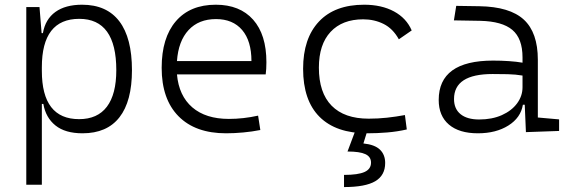

<svg xmlns="http://www.w3.org/2000/svg" viewBox="-20 -547 2384 802"><path d="M89.8 224.6V-517.6H145L153.8 -408.7H159.2Q169.4 -466.8 211.4 -497.1Q253.4 -527.3 322.8 -527.3Q425.8 -527.3 478.5 -458Q531.2 -388.7 531.2 -253.9Q531.2 -124 479 -57.1Q426.8 9.8 324.7 9.8Q252.4 9.8 211.7 -22.9Q170.9 -55.7 161.1 -112.8H154.8V224.6ZM154.8 -251Q154.8 -49.3 310.5 -49.3Q387.2 -49.3 426.5 -101.3Q465.8 -153.3 465.8 -253.9Q465.8 -468.3 311 -468.3Q154.8 -468.3 154.8 -266.1Z M924.3 9.8Q795.9 9.8 725.6 -61.5Q655.3 -132.8 655.3 -263.7Q655.3 -389.2 714.6 -458.3Q773.9 -527.3 881.3 -527.3Q981.9 -527.3 1037.4 -464.8Q1092.8 -402.3 1092.8 -287.1Q1092.8 -256.8 1089.8 -236.3H719.2Q727.1 -147 783.2 -98.6Q839.4 -50.3 936 -50.3Q996.6 -50.3 1058.1 -64L1067.4 -3.9Q1033.2 2.9 996.1 6.3Q959 9.8 924.3 9.8ZM719.2 -292H1030.3Q1030.3 -376 991.5 -421.6Q952.6 -467.3 882.3 -467.3Q810.1 -467.3 767.6 -421.4Q725.1 -375.5 719.2 -292Z M1514.6 9.8Q1383.8 9.8 1314.9 -58.8Q1246.1 -127.4 1246.1 -259.8Q1246.1 -386.7 1312.3 -457Q1378.4 -527.3 1501 -527.3Q1573.7 -527.3 1625.7 -499.3Q1677.7 -471.2 1699.7 -419.9L1646 -382.8Q1621.1 -427.7 1582.3 -447Q1543.5 -466.3 1497.1 -466.3Q1409.7 -466.3 1360.8 -413.8Q1312 -361.3 1312 -264.6Q1312 -159.7 1365.2 -105.5Q1418.5 -51.3 1520 -51.3Q1558.6 -51.3 1596.7 -55.4Q1634.8 -59.6 1671.4 -66.4L1679.2 -6.3Q1639.2 2.9 1597.2 6.3Q1555.2 9.8 1514.6 9.8ZM1417 234.4V183.6Q1475.6 183.6 1502.7 171.4Q1529.8 159.2 1529.8 132.3Q1529.8 107.9 1506.3 96.9Q1482.9 85.9 1431.6 85.9L1470.2 -17.1L1515.1 -2.9L1498 52.2Q1545.4 57.1 1567.1 78.1Q1588.9 99.1 1588.9 133.8Q1588.9 185.5 1547.4 210Q1505.9 234.4 1417 234.4Z M2176.8 4.9 2171.9 -109.4H2164.1Q2155.3 -55.2 2103.5 -22.7Q2051.8 9.8 1976.1 9.8Q1897.9 9.8 1855.2 -26.6Q1812.5 -63 1812.5 -129.4Q1812.5 -293.9 2039.6 -293.9Q2074.2 -293.9 2105.7 -291.7Q2137.2 -289.6 2162.6 -285.2V-307.1Q2162.6 -386.2 2120.1 -422.1Q2077.6 -458 1985.8 -460L1876 -461.9L1885.7 -522.5L1982.4 -521Q2109.4 -519 2168 -465.1Q2226.6 -411.1 2226.6 -297.4V-56.2L2315.4 -48.3V0ZM2162.6 -231.4Q2133.8 -236.3 2100.8 -237.1Q2067.9 -237.8 2037.6 -237.8Q1876.5 -237.8 1876.5 -133.3Q1876.5 -92.3 1903.8 -70.1Q1931.2 -47.9 1981.4 -47.9Q2035.6 -47.9 2076.4 -66.2Q2117.2 -84.5 2139.9 -115.2Q2162.6 -146 2162.6 -182.6Z"/></svg>

Font: CaskaydiaCove NFP Light
Style: Regular
Weight: 300
Designer: Aaron Bell
Foundry: Saja Typeworks
Version: Version 2111.001; VTT 6.35;Nerd Fonts 3.1.1